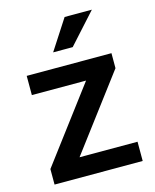

<svg xmlns="http://www.w3.org/2000/svg" viewBox="-113 -827 729 904"><g transform="rotate(-15 251.5 -375.0)"><path d="M469.2 -93.8V0H39.6V-75.7L309.6 -434.6H45.4V-528.3H458.5V-455.1L186.5 -93.8ZM194.3 -603 289.6 -750H422.4L289.6 -603Z"/></g></svg>

Font: Vazirmatn RD UI FD Medium
Style: Regular
Weight: 500
Designer: Saber Rastikerdar
Foundry: Saber Rastikerdar
Version: Version 33.003